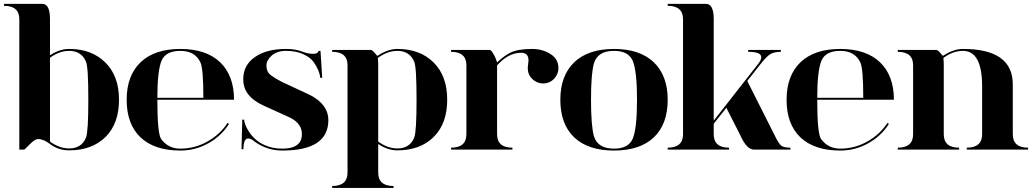

<svg xmlns="http://www.w3.org/2000/svg" viewBox="-30 -762 5276 978"><path d="M224.6 -480.5Q273.4 -512.7 322.3 -512.7Q437.5 -512.7 506.8 -443.4Q576.2 -375 576.2 -253.9Q576.2 -132.8 507.8 -64.5Q438.5 3.9 322.3 3.9Q267.6 3.9 224.6 -28.3Q192.4 -53.7 164.1 -53.7Q147.5 -53.7 121.6 -26.9Q95.7 0 92.8 0H68.4V-664.1Q68.4 -732.4 -9.8 -732.4V-742.2H185.5Q224.6 -742.2 224.6 -664.1ZM224.6 -41Q272.5 -5.9 322.3 -5.9Q385.7 -5.9 408.2 -61.5Q419.9 -92.8 419.9 -253.9Q419.9 -419.9 408.2 -447.3Q384.8 -502.9 322.3 -502.9Q272.5 -502.9 224.6 -467.8V-174.8Z M888.7 4.9Q756.8 4.9 685.5 -62.5Q615.2 -129.9 615.2 -253.9Q615.2 -377 686.5 -445.3Q757.8 -512.7 888.7 -512.7Q1019.5 -512.7 1090.8 -445.3Q1162.1 -377 1162.1 -253.9H771.5Q771.5 -81.1 791 -53.7Q827.1 -4.9 888.7 -4.9Q961.9 -4.9 1026.4 -41Q1090.8 -77.1 1128.9 -135.7L1136.7 -130.9Q1097.7 -69.3 1031.2 -32.2Q964.8 4.9 888.7 4.9ZM771.5 -263.7H1005.9Q1005.9 -412.1 991.2 -443.4Q963.9 -502.9 888.7 -502.9Q814.5 -502.9 793 -453.1Q771.5 -401.4 771.5 -263.7Z M1592.8 -502.9H1602.5L1611.3 -365.2H1601.6Q1597.7 -401.9 1568.8 -444.3Q1551.8 -469.2 1514.6 -486.1Q1477.5 -502.9 1426.8 -502.9Q1380.9 -502.9 1354 -479Q1327.1 -455.1 1327.1 -428.7Q1327.1 -395.5 1349.6 -378.9Q1370.1 -363.3 1404.3 -345.7L1550.8 -277.3Q1642.6 -228.5 1642.6 -150.4Q1642.6 4.9 1408.2 4.9Q1371.6 4.9 1338.9 -4.9Q1293.9 -18.6 1258.8 -46.9Q1246.6 -56.6 1234.4 -56.6Q1210 -56.6 1210 -2H1200.2L1204.1 -152.3H1213.9Q1213.9 -137.7 1224.6 -115.2Q1255.4 -51.3 1316.9 -23.4Q1357.9 -4.9 1408.2 -4.9Q1507.8 -4.9 1507.8 -79.1Q1507.8 -131.8 1449.2 -162.1L1311.5 -224.6Q1260.7 -247.6 1233.9 -282.2Q1209 -314.9 1209 -358.4Q1209 -430.7 1269 -471.7Q1328.1 -512.7 1426.8 -512.7Q1473.6 -512.7 1507.3 -500Q1538.6 -487.8 1564.2 -487.8Q1589.8 -487.8 1592.8 -502.9Z M2091.8 -253.9Q2091.8 -419.9 2080.1 -447.3Q2056.6 -502.9 1994.1 -502.9Q1943.4 -502.9 1894.5 -466.8Q1896.5 -449.2 1896.5 -429.7V-41Q1944.3 -5.9 1994.1 -5.9Q2057.6 -5.9 2080.1 -61.5Q2091.8 -92.8 2091.8 -253.9ZM1896.5 117.2Q1896.5 185.5 1974.6 185.5V195.3H1662.1V185.5Q1740.2 185.5 1740.2 117.2V-429.7Q1740.2 -498 1662.1 -498V-507.8H1857.4Q1866.2 -507.8 1878.4 -492.7Q1890.6 -477.5 1892.6 -477.5Q1945.3 -512.7 1994.1 -512.7Q2109.4 -512.7 2178.7 -443.8Q2248 -375 2248 -253.9Q2248 -132.8 2179.2 -64.5Q2110.4 3.9 1994.1 3.9Q1945.3 3.9 1896.5 -28.3Z M2814.5 -415Q2814.5 -383.8 2792 -360.4Q2769.5 -336.9 2736.3 -336.9Q2705.1 -336.9 2681.6 -359.4Q2658.2 -381.8 2658.2 -415L2662.1 -454.1Q2662.1 -493.2 2625 -493.2Q2558.6 -493.2 2502 -428.7V-78.1Q2502 -9.8 2580.1 -9.8V0H2267.6V-9.8Q2345.7 -9.8 2345.7 -78.1V-429.7Q2345.7 -498 2267.6 -498V-507.8H2462.9Q2471.7 -507.8 2480.5 -492.2Q2491.2 -475.6 2496.1 -460.9L2502 -444.3Q2540 -479.5 2570.3 -494.1Q2609.4 -512.7 2679.7 -512.7Q2732.4 -512.7 2773.4 -487.3Q2814.5 -461.9 2814.5 -415Z M2894.5 -62.5Q2824.2 -129.9 2824.2 -253.9Q2824.2 -377 2895.5 -445.3Q2966.8 -512.7 3097.7 -512.7Q3228.5 -512.7 3299.8 -445.3Q3371.1 -377 3371.1 -253.9Q3371.1 -129.9 3300.8 -62.5Q3229.5 4.9 3097.7 4.9Q2965.8 4.9 2894.5 -62.5ZM3097.7 -4.9Q3171.9 -4.9 3193.4 -56.6Q3214.8 -109.4 3214.8 -253.9Q3214.8 -398.4 3193.4 -451.2Q3171.9 -502.9 3097.7 -502.9Q3013.7 -502.9 2995.1 -438.5Q2980.5 -386.7 2980.5 -253.9Q2980.5 -121.1 2995.1 -69.3Q3013.7 -4.9 3097.7 -4.9Z M3449.2 -664.1Q3449.2 -732.4 3371.1 -732.4V-742.2H3566.4Q3605.5 -742.2 3605.5 -664.1V-147.5L3831.1 -435.5Q3847.7 -456.1 3847.7 -470.7Q3847.7 -498 3781.2 -498V-507.8H3947.3V-498Q3915 -498 3895.5 -487.3Q3876 -476.6 3840.8 -431.6L3776.4 -349.6L3914.1 -76.2Q3936.5 -29.3 3950.2 -19.5Q3963.9 -9.8 3996.1 -9.8V0H3810.5Q3773.4 0 3741.2 -72.3L3669.9 -212.9L3605.5 -131.8V-78.1Q3605.5 -9.8 3683.6 -9.8V0H3371.1V-9.8Q3449.2 -9.8 3449.2 -78.1Z M4250 4.9Q4118.2 4.9 4046.9 -62.5Q3976.6 -129.9 3976.6 -253.9Q3976.6 -377 4047.9 -445.3Q4119.1 -512.7 4250 -512.7Q4380.9 -512.7 4452.1 -445.3Q4523.4 -377 4523.4 -253.9H4132.8Q4132.8 -81.1 4152.3 -53.7Q4188.5 -4.9 4250 -4.9Q4323.2 -4.9 4387.7 -41Q4452.1 -77.1 4490.2 -135.7L4498 -130.9Q4459 -69.3 4392.6 -32.2Q4326.2 4.9 4250 4.9ZM4132.8 -263.7H4367.2Q4367.2 -412.1 4352.5 -443.4Q4325.2 -502.9 4250 -502.9Q4175.8 -502.9 4154.3 -453.1Q4132.8 -401.4 4132.8 -263.7Z M4777.3 -429.7V-78.1Q4777.3 -9.8 4855.5 -9.8V0H4543V-9.8Q4621.1 -9.8 4621.1 -78.1V-429.7Q4621.1 -498 4543 -498V-507.8H4738.3Q4747.1 -507.8 4759.3 -492.7Q4771.5 -477.5 4773.4 -477.5Q4826.2 -512.7 4875 -512.7Q5128.9 -512.7 5128.9 -332V-78.1Q5128.9 -9.8 5207 -9.8V0H4894.5V-9.8Q4972.7 -9.8 4972.7 -78.1V-322.3Q4972.7 -502.9 4875 -502.9Q4824.2 -502.9 4775.4 -466.8Q4777.3 -449.2 4777.3 -429.7Z"/></svg>

Font: spinweradBold
Style: Regular
Weight: 700
Width: 7
Version: Version 0.3 ; ttfautohint (v1.2) -l 8 -r 50 -G 200 -x 14 -D 